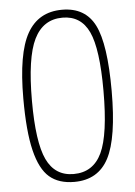

<svg xmlns="http://www.w3.org/2000/svg" viewBox="-52 -750 564 801"><g transform="rotate(-5 230.0 -350.0)"><path d="M45 -355Q45 -544 92 -627Q139 -710 238 -710Q335 -710 375 -630.5Q415 -551 415 -355Q415 -158 371 -74Q327 10 227 10Q162 10 123 -23.5Q84 -57 64.5 -137Q45 -217 45 -355ZM80 -342Q80 -169 114.5 -96Q149 -23 227 -23Q309 -23 345 -99Q381 -175 381 -358Q381 -534 347.5 -605.5Q314 -677 237 -677Q156 -677 118 -600Q80 -523 80 -342Z"/></g></svg>

Font: Yanone Kaffeesatz Thin
Style: Regular
Weight: 250
Designer: Yanone (Cyrillic: Daniel Pouzeot)
Foundry: Yanone
Version: Version 1.003;PS 001.003;hotconv 1.0.88;makeotf.lib2.5.64775